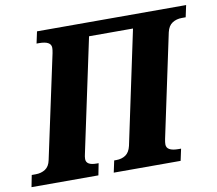

<svg xmlns="http://www.w3.org/2000/svg" viewBox="-113 -807 1018 899"><g transform="rotate(-10 396.5 -357.0)"><path d="M-34 0 -23 -56H-4Q22 -56 41.5 -68.5Q61 -81 67 -111L172 -601Q175 -616 175 -626Q175 -658 118 -658H106L118 -714H827L815 -658H797Q771 -658 751.5 -645.5Q732 -633 725 -603L621 -113Q618 -98 618 -88Q618 -56 675 -56H687L675 0H357L369 -56H379Q405 -56 423.5 -68.5Q442 -81 449 -111L563 -649H354L240 -113Q236 -97 236 -86Q236 -56 285 -56H295L284 0Z"/></g></svg>

Font: Noto Serif SemiCondensed ExtraBold
Style: Italic
Weight: 800
Width: 4
Italic angle: -12°
Designer: Monotype Design Team
Foundry: Monotype Imaging Inc.
Version: Version 2.014; ttfautohint (v1.8.4.7-5d5b)